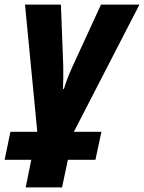

<svg xmlns="http://www.w3.org/2000/svg" viewBox="-56 -569 622 829"><path d="M55 240H212L237 121H356L382 0H263L546 -549H380L254 -275C241 -246 227 -210 220 -185H216C217 -219 218 -256 217 -286L207 -549H52L105 0H-11L-36 121H79Z"/></svg>

Font: Noto Sans SemiCondensed ExtraBold
Style: Italic
Weight: 800
Width: 4
Italic angle: -12°
Designer: Monotype Design Team
Foundry: Monotype Imaging Inc.
Version: Version 2.013